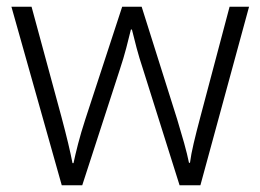

<svg xmlns="http://www.w3.org/2000/svg" viewBox="-20 -552 776 572"><path d="M406 -346Q395 -379 387 -409Q379 -439 373 -464H370Q364 -439 356 -408.5Q348 -378 337 -345L225 0H164L14 -532H74L163 -204Q175 -159 183 -125.5Q191 -92 196 -66H199Q204 -90 212.5 -123Q221 -156 234 -196L344 -532H402L508 -196Q519 -160 528.5 -126Q538 -92 543 -67H546Q549 -91 557 -125Q565 -159 577 -204L664 -532H722L577 0H515Z"/></svg>

Font: Noto Sans Bengali UI Light
Style: Regular
Weight: 300
Designer: Jelle Bosma - Monotype Design Team
Foundry: Monotype Imaging Inc.
Version: Version 2.003; ttfautohint (v1.8.4.7-5d5b)